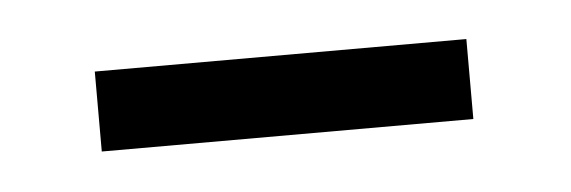

<svg xmlns="http://www.w3.org/2000/svg" viewBox="-23 -436 363 122"><g transform="rotate(-5 158.0 -375.5)"><path d="M39 -350H276V-401H39Z"/></g></svg>

Font: Noto Sans Kannada UI SemiCondensed Light
Style: Regular
Weight: 300
Width: 4
Designer: Jelle Bosma - Monotype Design Team
Foundry: Monotype Imaging Inc.
Version: Version 2.005